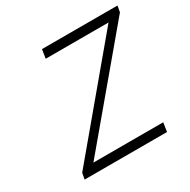

<svg xmlns="http://www.w3.org/2000/svg" viewBox="-150 -803 936 945"><g transform="rotate(-30 318.0 -330.5)"><path d="M67.9 0 74.2 -35.2 556.2 -610.8H199.2L207 -661.1H636.2L629.9 -626L147 -50.8H543.9L536.1 0Z"/></g></svg>

Font: Office Code Pro Light Italic
Style: Regular
Weight: 300
Italic angle: -9°
Designer: Nathan Rutzky & Paul D. Hunt
Foundry: Adobe Systems Incorporated
Version: Version 1.004;PS 001.004;hotconv 1.0.70;makeotf.lib2.5.58329